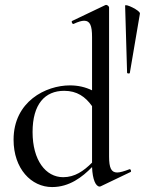

<svg xmlns="http://www.w3.org/2000/svg" viewBox="-20 -745 587 778"><path d="M487 -722 495 -450C495 -447 505 -446 506 -449L547 -690C549 -702 487 -732 487 -722ZM504 -59C483 -51 466 -46 455 -46C431 -46 422 -64 422 -111V-715C422 -719 415 -725 411 -725C409 -725 408 -725 406 -724L272 -660C268 -658 273 -646 278 -648C297 -657 311 -661 321 -661C345 -661 353 -641 353 -595V-379C326 -392 297 -399 263 -399C166 -399 35 -334 35 -179C35 -61 107 13 191 13C261 13 313 -27 353 -68C355 -17 368 11 384 11C386 11 388 10 390 9L509 -48C514 -50 509 -62 504 -59ZM236 -27C165 -27 112 -96 112 -210C112 -323 162 -377 240 -377C292 -377 326 -353 353 -315V-86C319 -52 283 -27 236 -27Z"/></svg>

Font: Cormorant Infant Book
Style: Regular
Weight: 500
Designer: Christian Thalmann (Catharsis Fonts)
Version: Version 1.000;PS 002.000;hotconv 1.0.88;makeotf.lib2.5.64775